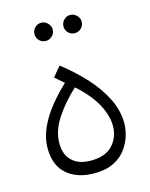

<svg xmlns="http://www.w3.org/2000/svg" viewBox="-101 -708 606 774"><g transform="rotate(-15 202.5 -321.0)"><path d="M197 0Q126 0 83 -37Q40 -74 40 -147Q40 -255 176 -383L139 -415L173 -456Q226 -415 269.5 -368Q313 -321 339 -269.5Q365 -218 365 -164Q365 -139 356.5 -111Q348 -83 329 -57.5Q310 -32 277.5 -16Q245 0 197 0ZM196 -53Q258 -53 288 -86Q318 -119 318 -165Q318 -209 292 -257Q266 -305 210 -355Q157 -306 124 -255Q91 -204 91 -153Q91 -105 119 -79Q147 -53 196 -53ZM267 -566Q251 -566 240 -577Q229 -588 229 -604Q229 -619 240 -630.5Q251 -642 267 -642Q282 -642 293.5 -630.5Q305 -619 305 -604Q305 -588 293.5 -577Q282 -566 267 -566ZM146 -566Q130 -566 119 -577Q108 -588 108 -604Q108 -619 119 -630.5Q130 -642 146 -642Q161 -642 172.5 -630.5Q184 -619 184 -604Q184 -588 172.5 -577Q161 -566 146 -566Z"/></g></svg>

Font: Noto Sans Arabic Light
Style: Regular
Weight: 300
Designer: Monotype Design Team, Nadine Chahine, Nizar Qandah and Khaled Hosny
Foundry: Monotype Imaging Inc.
Version: Version 2.012; ttfautohint (v1.8.4.7-5d5b)